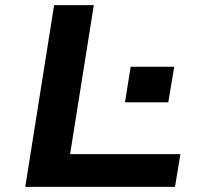

<svg xmlns="http://www.w3.org/2000/svg" viewBox="-20 -725 778 745"><path d="M78 0 190 -705H344L252 -127H680L659 0ZM465 -328 487 -466H656L633 -328Z"/></svg>

Font: Nunito Sans 7pt Expanded
Style: Bold Italic
Weight: 700
Width: 7
Italic angle: -9°
Designer: Vernon Adams
Foundry: Vernon Adams
Version: Version 3.101;gftools[0.9.27]